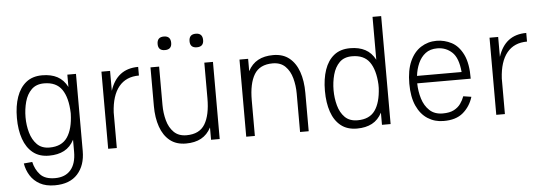

<svg xmlns="http://www.w3.org/2000/svg" viewBox="-55 -868 3498 1240"><g transform="rotate(-5 1694.5 -247.5)"><path d="M453 0Q453 93 402.5 149Q352 205 255 205Q197 205 158 183.5Q119 162 96.5 126Q74 90 67 47L122 42Q133 91 164 125Q195 159 260 159Q326 159 361.5 118Q397 77 397 0V-78Q373 -32 332.5 -10.5Q292 11 234 11Q171 11 130 -22Q89 -55 68.5 -113.5Q48 -172 48 -249V-250Q48 -327 68.5 -385.5Q89 -444 130 -477Q171 -510 234 -510Q292 -510 332.5 -488.5Q373 -467 397 -420V-500H453ZM242 -457Q191 -457 160.5 -427Q130 -397 117 -349Q104 -301 104 -249Q104 -197 117.5 -149.5Q131 -102 161 -71.5Q191 -41 242 -41Q321 -41 357.5 -94.5Q394 -148 397 -246V-252Q394 -351 357.5 -404Q321 -457 242 -457Z M618 0V-500H674V-371Q719 -510 857 -510V-454Q773 -454 726.5 -397Q680 -340 674 -231V0Z M995 -646Q995 -691 1039 -691Q1083 -691 1083 -646Q1083 -603 1039 -603Q995 -603 995 -646ZM1202 -646Q1202 -691 1246 -691Q1290 -691 1290 -646Q1290 -603 1246 -603Q1202 -603 1202 -646ZM992 -251Q992 -199 1005 -151Q1018 -103 1048.5 -73Q1079 -43 1130 -43Q1214 -43 1249.5 -101.5Q1285 -160 1285 -269V-500H1341V0H1285V-80Q1261 -34 1220.5 -12Q1180 10 1122 10Q1059 10 1018 -23Q977 -56 956.5 -114.5Q936 -173 936 -249V-500H992Z M1513 0V-500H1569V-420Q1593 -466 1633.5 -488Q1674 -510 1732 -510Q1795 -510 1836 -477Q1877 -444 1897.5 -385.5Q1918 -327 1918 -249V0H1862V-249Q1862 -301 1849 -349Q1836 -397 1805.5 -427Q1775 -457 1724 -457Q1640 -457 1604.5 -398.5Q1569 -340 1569 -231V0Z M2231 -511Q2288 -511 2328.5 -489.5Q2369 -468 2393 -422V-700H2449V0H2393V-79Q2369 -33 2328.5 -11.5Q2288 10 2231 10Q2167 10 2126 -23Q2085 -56 2065 -114.5Q2045 -173 2045 -250V-251Q2045 -328 2065 -386.5Q2085 -445 2126 -478Q2167 -511 2231 -511ZM2239 -458Q2187 -458 2157 -428Q2127 -398 2114 -350Q2101 -302 2101 -250Q2101 -198 2114 -150.5Q2127 -103 2157 -73Q2187 -43 2239 -43Q2316 -43 2352 -93.5Q2388 -144 2393 -239V-262Q2388 -357 2352 -407.5Q2316 -458 2239 -458Z M2932 -138 2984 -130Q2965 -68 2918.5 -28.5Q2872 11 2791 10Q2735 10 2689.5 -19Q2644 -48 2618 -105.5Q2592 -163 2592 -249Q2592 -336 2618 -394Q2644 -452 2689.5 -481Q2735 -510 2791 -510Q2842 -510 2888 -486Q2934 -462 2962.5 -404Q2991 -346 2990 -247H2643Q2644 -195 2658.5 -147.5Q2673 -100 2705.5 -69.5Q2738 -39 2791 -39Q2836 -39 2863.5 -53.5Q2891 -68 2907 -90.5Q2923 -113 2932 -138ZM2791 -461Q2745 -461 2715 -438Q2685 -415 2668 -377Q2651 -339 2646 -295H2935Q2927 -387 2887 -424Q2847 -461 2791 -461Z M3134 0V-500H3190V-371Q3235 -510 3373 -510V-454Q3289 -454 3242.5 -397Q3196 -340 3190 -231V0Z"/></g></svg>

Font: Haskoy Light
Style: Regular
Weight: 300
Designer: Ertekin Erdin
Foundry: Ertekin Erdin
Version: Version 2.000; ttfautohint (v1.8.4.7-5d5b)